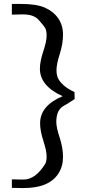

<svg xmlns="http://www.w3.org/2000/svg" viewBox="-20 -752 488 972"><path d="M297 -265Q182 -317 182 -404Q182 -440 199 -491.5Q216 -543 216 -571Q216 -599 208 -611.5Q200 -624 175.5 -651.5Q151 -679 97 -679H88L40 -678V-732H88Q166 -732 209 -712.5Q252 -693 275.5 -658Q299 -623 299 -576.5Q299 -530 282.5 -478.5Q266 -427 266 -396.5Q266 -366 278 -348Q299 -315 343 -293L357 -286L358 -250H357Q313 -221 306 -218Q265 -198 265 -135Q265 -107 282 -55.5Q299 -4 299 43Q299 90 276 126Q229 200 99 200H90L40 199V156L90 157H99Q159 157 208 79Q216 67 216 39.5Q216 12 199.5 -39Q183 -90 183 -128Q183 -217 297 -265Z"/></svg>

Font: Sawarabi Mincho
Style: Regular
Weight: 400
Version: Version 1.00